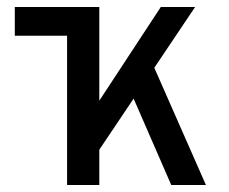

<svg xmlns="http://www.w3.org/2000/svg" viewBox="-20 -531 656 551"><path d="M22.5 -428.5V-511H201.5V-428.5ZM231.5 -51.5 221 -175 441.5 -511H540ZM172.5 0V-511H265V0ZM471.5 0 339.5 -303 406.5 -373.5 571 0Z"/></svg>

Font: Overpass Mono Medium
Style: Regular
Weight: 500
Monospace: yes
Designer: Delve Withrington, Dave Bailey
Foundry: Delve Fonts LLC
Version: Version 4.000